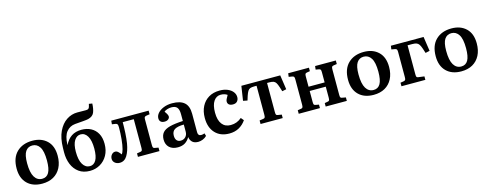

<svg xmlns="http://www.w3.org/2000/svg" viewBox="-27 -1560 5976 2352"><g transform="rotate(-15 2961.5 -384.5)"><path d="M299 14Q179 14 110 -54.5Q41 -123 41 -245Q41 -381 115.5 -453.5Q190 -526 315 -526Q429 -526 498.5 -459.5Q568 -393 568 -269Q568 -181 535 -117.5Q502 -54 442 -20Q382 14 299 14ZM313 -44Q370 -44 398 -92.5Q426 -141 426 -246Q426 -364 392 -417Q358 -470 299 -470Q243 -470 212.5 -425Q182 -380 182 -276Q182 -157 216.5 -100.5Q251 -44 313 -44Z M904 14Q821 14 765 -26.5Q709 -67 681 -135.5Q653 -204 654 -289L655 -344Q657 -468 696.5 -551Q736 -634 799.5 -676Q863 -718 937 -718Q958 -718 981.5 -717.5Q1005 -717 1043 -717Q1064 -717 1074 -722Q1084 -727 1090 -741Q1093 -749 1096 -761Q1099 -773 1101 -783L1143 -776Q1140 -706 1122 -663Q1104 -620 1045 -605Q1025 -600 979.5 -596.5Q934 -593 875 -588Q807 -582 764 -529.5Q721 -477 718 -368V-362Q751 -431 803 -465.5Q855 -500 931 -500Q998 -500 1050 -472.5Q1102 -445 1131.5 -392Q1161 -339 1161 -261Q1161 -177 1126.5 -115.5Q1092 -54 1033.5 -20Q975 14 904 14ZM918 -42Q967 -42 995.5 -90Q1024 -138 1024 -238Q1024 -340 992 -394Q960 -448 907 -448Q857 -448 826 -399.5Q795 -351 795 -256Q795 -151 828.5 -96.5Q862 -42 918 -42Z M1281 13Q1245 13 1220.5 -7.5Q1196 -28 1196 -59Q1196 -90 1215 -112Q1234 -134 1260 -134Q1280 -134 1297 -118.5Q1314 -103 1331 -80Q1344 -97 1356 -139Q1369 -187 1376 -260.5Q1383 -334 1383 -409Q1383 -436 1377.5 -447Q1372 -458 1355 -461L1309 -468L1313 -513H1787V-467L1746 -461Q1728 -458 1722 -450Q1716 -442 1716 -422V-94Q1716 -71 1721.5 -62.5Q1727 -54 1744 -52L1787 -44V0H1514V-44L1557 -51Q1574 -53 1579 -62.5Q1584 -72 1584 -96V-459H1444Q1444 -389 1440 -318.5Q1436 -248 1427 -193Q1411 -100 1376.5 -43.5Q1342 13 1281 13Z M2018 14Q1950 14 1911 -22.5Q1872 -59 1872 -122Q1872 -177 1900.5 -210.5Q1929 -244 1992 -260.5Q2055 -277 2159 -282V-369Q2159 -427 2137.5 -453.5Q2116 -480 2066 -480Q2039 -480 2012.5 -471.5Q1986 -463 1972 -450Q1992 -423 1999.5 -407Q2007 -391 2007 -381Q2007 -361 1989.5 -346.5Q1972 -332 1942 -332Q1910 -332 1893.5 -347.5Q1877 -363 1877 -390Q1877 -426 1904.5 -457Q1932 -488 1979.5 -507Q2027 -526 2087 -526Q2190 -526 2241 -481Q2292 -436 2292 -338V-104Q2292 -58 2332 -58Q2353 -58 2376 -67L2386 -32Q2365 -10 2335 2Q2305 14 2277 14Q2229 14 2203 -9.5Q2177 -33 2171 -75Q2147 -32 2110 -9Q2073 14 2018 14ZM2073 -56Q2111 -56 2135 -81.5Q2159 -107 2159 -147V-237Q2079 -236 2042 -213Q2005 -190 2005 -136Q2005 -98 2022.5 -77Q2040 -56 2073 -56Z M2672 14Q2559 14 2493.5 -56Q2428 -126 2428 -247Q2428 -331 2460 -393.5Q2492 -456 2550.5 -491Q2609 -526 2690 -526Q2748 -526 2790.5 -507.5Q2833 -489 2856 -459Q2879 -429 2879 -393Q2879 -362 2861 -340.5Q2843 -319 2806 -319Q2774 -319 2756.5 -333Q2739 -347 2739 -372Q2739 -385 2746.5 -402Q2754 -419 2772 -449Q2738 -473 2688 -473Q2634 -473 2600 -423.5Q2566 -374 2566 -278Q2566 -183 2604.5 -132.5Q2643 -82 2714 -82Q2755 -82 2789 -95Q2823 -108 2854 -134L2884 -98Q2849 -46 2795.5 -16Q2742 14 2672 14Z M3069 0V-45L3117 -52Q3133 -54 3138 -63.5Q3143 -73 3143 -99V-465H3114Q3080 -465 3061.5 -458Q3043 -451 3031 -431.5Q3019 -412 3006 -374L2989 -319L2935 -330L2963 -513H3456L3483 -330L3430 -319L3412 -376Q3400 -413 3388 -432Q3376 -451 3357 -458Q3338 -465 3305 -465H3276V-95Q3276 -72 3280.5 -63Q3285 -54 3300 -52L3350 -44V0Z M3553 0V-45L3597 -52Q3612 -54 3617 -63.5Q3622 -73 3622 -99V-416Q3622 -440 3617 -449Q3612 -458 3597 -461L3551 -469L3557 -513H3820V-469L3779 -462Q3764 -459 3759.5 -450Q3755 -441 3755 -416V-289H3959V-419Q3959 -442 3954 -450.5Q3949 -459 3933 -462L3893 -469L3898 -513H4161V-468L4120 -462Q4102 -459 4097 -450Q4092 -441 4092 -417V-94Q4092 -71 4097 -62.5Q4102 -54 4120 -52L4163 -44V0H3895V-44L3933 -51Q3949 -53 3954 -62Q3959 -71 3959 -96V-235H3755V-95Q3755 -72 3759.5 -63Q3764 -54 3779 -52L3822 -44V0Z M4502 14Q4382 14 4313 -54.5Q4244 -123 4244 -245Q4244 -381 4318.5 -453.5Q4393 -526 4518 -526Q4632 -526 4701.5 -459.5Q4771 -393 4771 -269Q4771 -181 4738 -117.5Q4705 -54 4645 -20Q4585 14 4502 14ZM4516 -44Q4573 -44 4601 -92.5Q4629 -141 4629 -246Q4629 -364 4595 -417Q4561 -470 4502 -470Q4446 -470 4415.5 -425Q4385 -380 4385 -276Q4385 -157 4419.5 -100.5Q4454 -44 4516 -44Z M4856 0V-45L4899 -52Q4916 -55 4920.5 -65.5Q4925 -76 4925 -100V-418Q4925 -439 4919.5 -448Q4914 -457 4898 -460L4853 -468L4859 -513H5274L5301 -330L5247 -318L5228 -377Q5216 -412 5203.5 -431Q5191 -450 5171 -457.5Q5151 -465 5116 -465H5058V-97Q5058 -76 5062 -66Q5066 -56 5083 -54L5159 -44V0Z M5614 14Q5494 14 5425 -54.5Q5356 -123 5356 -245Q5356 -381 5430.5 -453.5Q5505 -526 5630 -526Q5744 -526 5813.5 -459.5Q5883 -393 5883 -269Q5883 -181 5850 -117.5Q5817 -54 5757 -20Q5697 14 5614 14ZM5628 -44Q5685 -44 5713 -92.5Q5741 -141 5741 -246Q5741 -364 5707 -417Q5673 -470 5614 -470Q5558 -470 5527.5 -425Q5497 -380 5497 -276Q5497 -157 5531.5 -100.5Q5566 -44 5628 -44Z"/></g></svg>

Font: Literata 36pt SemiBold
Style: Regular
Weight: 600
Designer: Latin by Veronika Burian and Jose Scaglione. Greek by Irene Vlachou. Cyrillic by Vera Evstafieva.
Foundry: TypeTogether
Version: Version 3.002